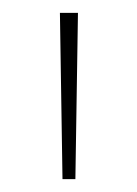

<svg xmlns="http://www.w3.org/2000/svg" viewBox="-20 -734 212 298"><path d="M101 -714 97 -456H77L73 -714Z"/></svg>

Font: Noto Sans Cherokee Thin
Style: Regular
Weight: 100
Designer: Monotype Design Team
Foundry: Monotype Imaging Inc.
Version: Version 2.001; ttfautohint (v1.8.4.7-5d5b)